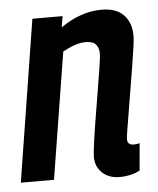

<svg xmlns="http://www.w3.org/2000/svg" viewBox="-46 -591 527 640"><g transform="rotate(-5 217.0 -270.5)"><path d="M85 -541H186L180 -504Q248 -551 317 -551Q366 -551 391 -525Q416 -499 416 -454Q416 -445 412.5 -419Q409 -393 403 -356.5Q397 -320 390.5 -280.5Q384 -241 378 -205Q372 -169 368 -144.5Q364 -120 364 -114Q364 -94 385 -94Q389 -94 394 -94.5Q399 -95 405 -97L397 -6Q383 2 365 6Q347 10 330 10Q293 10 271 -11Q249 -32 249 -64Q249 -77 254 -113Q259 -149 266.5 -194.5Q274 -240 281.5 -285Q289 -330 294 -363Q299 -396 299 -406Q299 -425 289 -436.5Q279 -448 255 -448Q237 -448 217 -441Q197 -434 178 -423L110 0H-1Z"/></g></svg>

Font: Georama SemiCondensed SemiBold
Style: Italic
Weight: 600
Width: 4
Italic angle: -9°
Designer: Jean-Baptiste Levee
Foundry: Production Type
Version: Version 1.000